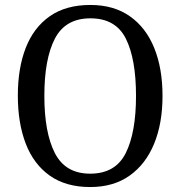

<svg xmlns="http://www.w3.org/2000/svg" viewBox="-20 -745 729 775"><path d="M344 10Q246 10 181 -36Q116 -82 84 -165Q52 -248 52 -359Q52 -470 84 -552Q116 -634 181 -679.5Q246 -725 345 -725Q439 -725 504 -679.5Q569 -634 602.5 -551.5Q636 -469 636 -358Q636 -247 602 -164.5Q568 -82 503 -36Q438 10 344 10ZM344 -44Q446 -44 487.5 -127Q529 -210 529 -358Q529 -507 488 -589Q447 -671 345 -671Q244 -671 201.5 -589Q159 -507 159 -358Q159 -210 201.5 -127Q244 -44 344 -44Z"/></svg>

Font: Noto Serif SemiCondensed
Style: Regular
Weight: 400
Width: 4
Designer: Monotype Design Team
Foundry: Monotype Imaging Inc.
Version: Version 2.013